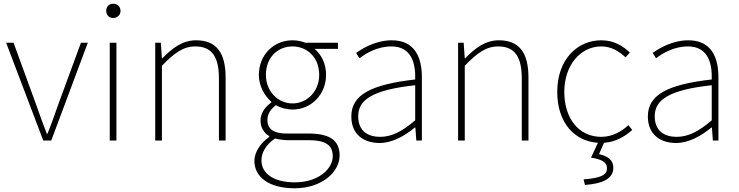

<svg xmlns="http://www.w3.org/2000/svg" viewBox="-20 -757 3979 1034"><path d="M213 0H256L453 -527H416L291 -187C274 -136 254 -83 236 -37H232C214 -83 195 -136 177 -187L53 -527H13Z M571 0H607V-527H571ZM590 -660C610 -660 629 -675 629 -698C629 -723 610 -737 590 -737C569 -737 552 -723 552 -698C552 -675 569 -660 590 -660Z M816 0H852V-403C919 -472 967 -507 1032 -507C1122 -507 1159 -450 1159 -334V0H1195V-339C1195 -475 1144 -540 1036 -540C963 -540 908 -498 854 -443H852L846 -527H816Z M1566 257C1714 257 1809 169 1809 80C1809 -1 1756 -38 1640 -38H1523C1442 -38 1420 -71 1420 -111C1420 -147 1442 -172 1466 -191C1490 -176 1525 -167 1555 -167C1657 -167 1736 -249 1736 -354C1736 -414 1711 -463 1674 -494H1800V-527H1624C1609 -533 1585 -540 1555 -540C1454 -540 1374 -461 1374 -354C1374 -290 1408 -238 1441 -209V-205C1418 -189 1383 -156 1383 -108C1383 -68 1403 -40 1430 -24V-20C1381 15 1350 64 1350 110C1350 198 1432 257 1566 257ZM1555 -200C1479 -200 1412 -263 1412 -354C1412 -449 1477 -507 1555 -507C1634 -507 1699 -448 1699 -354C1699 -263 1632 -200 1555 -200ZM1568 225C1453 225 1388 177 1388 107C1388 68 1409 24 1461 -11C1490 -4 1518 -2 1525 -2H1645C1728 -2 1772 22 1772 84C1772 153 1694 225 1568 225Z M2024 13C2094 13 2160 -26 2214 -70H2217L2222 0H2252V-341C2252 -448 2214 -540 2090 -540C2004 -540 1931 -496 1898 -472L1916 -443C1950 -470 2013 -507 2088 -507C2197 -507 2219 -414 2216 -329C1979 -302 1872 -247 1872 -130C1872 -30 1942 13 2024 13ZM2027 -20C1963 -20 1909 -50 1909 -131C1909 -220 1987 -273 2216 -298V-109C2147 -50 2090 -20 2027 -20Z M2447 0H2483V-403C2550 -472 2598 -507 2663 -507C2753 -507 2790 -450 2790 -334V0H2826V-339C2826 -475 2775 -540 2667 -540C2594 -540 2539 -498 2485 -443H2483L2477 -527H2447Z M3233 12C3294 8 3344 -21 3385 -57L3364 -83C3327 -48 3276 -20 3218 -20C3098 -20 3019 -118 3019 -262C3019 -407 3107 -507 3218 -507C3272 -507 3314 -481 3349 -448L3372 -474C3337 -507 3290 -540 3218 -540C3091 -540 2981 -439 2981 -262C2981 -95 3075 4 3200 12L3163 92C3222 101 3249 117 3249 150C3249 183 3220 202 3123 209L3130 239C3230 232 3283 203 3283 147C3283 103 3252 84 3206 73Z M3621 13C3691 13 3757 -26 3811 -70H3814L3819 0H3849V-341C3849 -448 3811 -540 3687 -540C3601 -540 3528 -496 3495 -472L3513 -443C3547 -470 3610 -507 3685 -507C3794 -507 3816 -414 3813 -329C3576 -302 3469 -247 3469 -130C3469 -30 3539 13 3621 13ZM3624 -20C3560 -20 3506 -50 3506 -131C3506 -220 3584 -273 3813 -298V-109C3744 -50 3687 -20 3624 -20Z"/></svg>

Font: Source Han Sans CN ExtraLight
Style: Regular
Weight: 250
Designer: Ryoko NISHIZUKA (kana & ideographs); Paul D. Hunt (Latin, Greek & Cyrillic); Wenlong ZHANG (bopomofo); Sandoll Communica
Foundry: Adobe Systems Incorporated
Version: Version 1.004;PS 1.004;hotconv 16.6.51;makeotf.lib2.5.65220